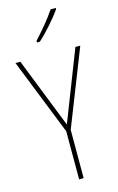

<svg xmlns="http://www.w3.org/2000/svg" viewBox="-141 -1007 654 1064"><g transform="rotate(-15 186.0 -475.5)"><path d="M295 -944V-951H265C232 -901 190 -852 145 -803V-793H161C205 -832 261 -896 295 -944ZM187 -311 28 -714H0L174 -276V0H200V-277L372 -714H344Z"/></g></svg>

Font: Noto Sans Devanagari Condensed Thin
Style: Regular
Weight: 100
Width: 3
Designer: Jelle Bosma - Monotype Design Team
Foundry: Monotype Imaging Inc.
Version: Version 2.004